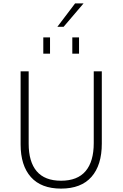

<svg xmlns="http://www.w3.org/2000/svg" viewBox="-20 -1114 728 1141"><path d="M320.8 -954.6 426.3 -1093.8H476.6L357.9 -954.6ZM237.3 -794.9V-891.6H277.3V-794.9ZM409.7 -794.9V-891.6H449.7V-794.9ZM342.8 6.8Q224.6 6.8 163.6 -61.8Q102.5 -130.4 102.5 -255.9V-689.9H150.4V-260.3Q150.4 -152.3 198.2 -96.2Q246.1 -40 342.8 -40Q440.4 -40 488.8 -97.2Q537.1 -154.3 537.1 -263.7V-689.9H585V-260.7Q585 -132.3 523.4 -62.7Q461.9 6.8 342.8 6.8Z"/></svg>

Font: HK Grotesk Light Legacy
Style: Regular
Weight: 300
Designer: Alfredo Marco Pradil
Foundry: Hanken Design Co.
Version: Version 2.022;PS 002.022;hotconv 1.0.88;makeotf.lib2.5.64775